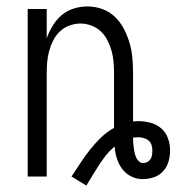

<svg xmlns="http://www.w3.org/2000/svg" viewBox="-20 -548 548 596"><path d="M202 0Q216 -21 230 -42.5Q244 -64 259.5 -83.5Q275 -103 293.5 -121Q312 -139 334 -151V-320Q334 -338 332.5 -355.5Q331 -373 326.5 -389.5Q322 -406 314 -422Q306 -438 293.5 -450Q281 -462 264 -468.5Q247 -475 230 -475Q212 -475 195 -468.5Q178 -462 165.5 -450Q153 -438 145 -422Q137 -406 132.5 -389.5Q128 -373 126.5 -355.5Q125 -338 125 -320V0H66V-520H125V-429Q132 -449 143.5 -468Q155 -487 171.5 -501Q188 -515 209 -521.5Q230 -528 251 -528Q275 -528 297.5 -520Q320 -512 337 -495.5Q354 -479 365 -457.5Q376 -436 382.5 -413.5Q389 -391 391 -367.5Q393 -344 393 -320V-171Q397 -171 401 -171.5Q405 -172 409 -172Q428 -172 447 -167Q466 -162 480.5 -149.5Q495 -137 501.5 -118.5Q508 -100 508 -81Q508 -63 503 -46Q498 -29 486 -16Q474 -3 457 2.5Q440 8 422 8Q404 8 387 -0.5Q370 -9 359 -24Q348 -39 342.5 -57Q337 -75 336 -93Q321 -81 309.5 -66.5Q298 -52 287.5 -36Q277 -20 267.5 -4Q258 12 248 28ZM424 -42Q431 -42 437 -45Q443 -48 447 -54Q451 -60 452 -67Q453 -74 453 -80Q453 -89 450.5 -97.5Q448 -106 441.5 -111.5Q435 -117 426 -119.5Q417 -122 409 -122Q405 -122 401 -121.5Q397 -121 393 -121Q393 -113 393.5 -105.5Q394 -98 395 -90.5Q396 -83 397.5 -75.5Q399 -68 402 -60.5Q405 -53 411 -47.5Q417 -42 424 -42Z"/></svg>

Font: Iosevka Fixed Light
Style: Regular
Weight: 300
Monospace: yes
Designer: Belleve Invis
Foundry: Belleve Invis
Version: Version 32.3.0